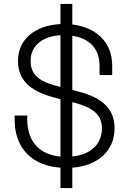

<svg xmlns="http://www.w3.org/2000/svg" viewBox="-20 -836 656 972"><path d="M286 116H346V13C476 3 560 -73 560 -186C560 -308 466 -351 357 -378L346 -381V-655C426 -643 484 -596 484 -503V-456H548V-503C548 -627 462 -698 346 -712V-816H286V-714C158 -708 71 -637 71 -528C71 -414 155 -367 270 -338L286 -334V-43C186 -53 118 -113 118 -232V-251H54V-232C54 -75 152 3 286 13ZM135 -528C135 -607 197 -652 286 -658V-396C193 -419 135 -446 135 -528ZM346 -44V-319C435 -296 496 -266 496 -186C496 -110 443 -53 346 -44Z"/></svg>

Font: Meta Space Light
Style: Regular
Weight: 300
Designer: Meta Pool / Florian Karsten
Foundry: Meta Pool / Florian Karsten
Version: Version 2.000;Glyphs 3.1.1 (3137)